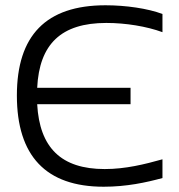

<svg xmlns="http://www.w3.org/2000/svg" viewBox="-20 -699 680 728"><path d="M596 -577V-646C540 -667 457 -679 380 -679C154 -679 44 -564 44 -337C44 -108 154 9 373 9C460 9 534 -7 596 -24V-95C528 -76 456 -58 377 -58C212 -58 130 -139 121 -304H475V-366H121C129 -532 212 -612 383 -612C457 -612 536 -599 596 -577Z"/></svg>

Font: LT Wave Text Light
Style: Regular
Weight: 300
Designer: Daniel Lyons
Version: Version 2.5 (Glyphs App)